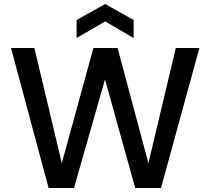

<svg xmlns="http://www.w3.org/2000/svg" viewBox="-20 -940 1052 960"><path d="M223 0 35 -700H152L289 -124L447 -700H568L722 -124L859 -700H977L785 0H656L505 -543L350 0ZM363 -750V-840L506 -920L648 -840V-750L506 -833Z"/></svg>

Font: HostGroteskMedium
Style: Regular
Weight: 500
Designer: Doukan Karapınar based on Poppins by Indian Type Foundry, Jonny Pinhorn
Foundry: Element Type
Version: Version 1.001; ttfautohint (v1.8.4.7-5d5b)